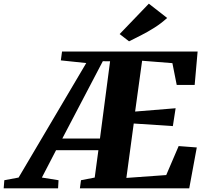

<svg xmlns="http://www.w3.org/2000/svg" viewBox="-121 -1023 1117 1043"><path d="M-101 0 -97.5 -44 -20 -58.5 347.5 -680.5 209.5 -695 216 -743H952.5L936.5 -561.5H839L815.5 -680L651 -693L613 -417L833 -435L818 -338L605.5 -352L565.5 -56.5L782 -72L849.5 -229.5L948 -222L907 0H313L319 -44L393.5 -58.5L413.5 -207H183.5L106.5 -58.5L197 -44L194.5 0ZM217.5 -270.5H422L477 -690L437.5 -690.5ZM580 -798.5 529 -838 687.5 -1003 787 -925.5Q753.5 -895 716.5 -871.8Q679.5 -848.5 644.2 -830.8Q609 -813 580 -798.5Z"/></svg>

Font: Merriweather 48pt Black
Style: Italic
Weight: 900
Italic angle: -7.8°
Version: Version 2.101